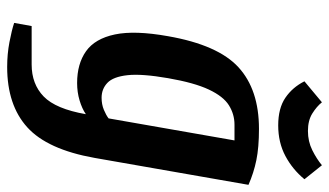

<svg xmlns="http://www.w3.org/2000/svg" viewBox="-216 -514 940 549"><g transform="rotate(90 254.5 -240.0)"><path d="M172 210Q135 210 101 203.5Q67 197 46 190L55 140H165Q221 140 256.5 105.5Q292 71 307 -15Q291 -4 267.5 3Q244 10 218 10Q163 10 127 -15.5Q91 -41 79 -98Q67 -155 84 -250Q109 -393 173 -451.5Q237 -510 349 -510Q402 -510 438.5 -502.5Q475 -495 509 -480L432 -40Q408 95 344.5 152.5Q281 210 172 210ZM260 -60Q279 -60 294.5 -66.5Q310 -73 319 -80L382 -440H337Q307 -440 281.5 -424Q256 -408 236.5 -366.5Q217 -325 204 -250Q191 -175 195.5 -134Q200 -93 217.5 -76.5Q235 -60 260 -60ZM339 -565Q290 -565 260 -585.5Q230 -606 213 -640L273 -690Q285 -675 305 -662.5Q325 -650 355 -650Q385 -650 410 -662.5Q435 -675 453 -690L493 -640Q465 -606 426.5 -585.5Q388 -565 339 -565Z"/></g></svg>

Font: Cuprum
Style: Bold Italic
Weight: 700
Italic angle: -10°
Designer: Jovanny Lemonad
Foundry: Jovanny Lemonad
Version: Version 3.000